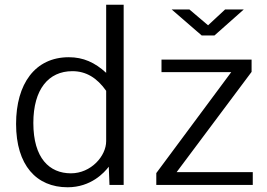

<svg xmlns="http://www.w3.org/2000/svg" viewBox="-20 -782 1128 812"><path d="M266 10C365 10 421 -52 440 -77L443 0H503V-762H429V-474C381 -518 332 -540 271 -540C128 -540 48 -427 48 -258C48 -83 134 10 266 10ZM280 -49C189 -49 121 -113 121 -262C121 -404 185 -481 286 -481C344 -481 390 -453 429 -398V-185C429 -122 365 -49 280 -49ZM1049 0V-54H727L1044 -478V-530H663V-477H958L641 -50V0ZM860 -675 781 -742H706L833 -632H887L1011 -742H932Z"/></svg>

Font: Cheyenne Sans Light
Style: Regular
Weight: 300
Designer: The Public Sans project authors (U.S. Web Design System), Libre Franklin designed by Pablo Impallari and Rodrigo Fuenzal
Foundry: The Cheyenne Sans Project Authors
Version: Version 2.007